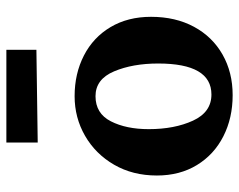

<svg xmlns="http://www.w3.org/2000/svg" viewBox="-92 -626 733 588"><g transform="rotate(-90 274.0 -331.5)"><path d="M31 0ZM517 -235Q517 -160 486.5 -103.5Q456 -47 401.5 -16Q347 15 277 15Q207 15 151 -13.5Q95 -42 63 -94.5Q31 -147 31 -217Q31 -291 64 -348Q97 -405 152.5 -437Q208 -469 274 -469Q343 -469 398.5 -440.5Q454 -412 485.5 -359Q517 -306 517 -235ZM173 -242Q173 -163 199 -106.5Q225 -50 279 -50Q374 -50 374 -213Q374 -291 350 -348Q326 -405 274 -405Q221 -405 197 -358Q173 -311 173 -242ZM132 -582V-678H416V-586Z"/></g></svg>

Font: Sumana
Style: Bold
Weight: 700
Designer: Cyreal, Alexei Vanyashin (Devanagari), Olga Karpushina (Latin)
Foundry: Cyreal
Version: Version 1.015;PS 001.015;hotconv 1.0.70;makeotf.lib2.5.58329